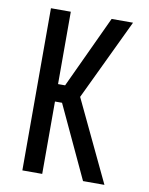

<svg xmlns="http://www.w3.org/2000/svg" viewBox="-83 -796 666 857"><g transform="rotate(10 250.0 -367.5)"><path d="M78 0V-735H168V-407H200L353 -735H450L275 -368L450 0H353L200 -328H168V0Z"/></g></svg>

Font: Iosevka SS18 Medium
Style: Regular
Weight: 500
Monospace: yes
Designer: Belleve Invis
Foundry: Belleve Invis
Version: Version 25.1.1; ttfautohint (v1.8.4)